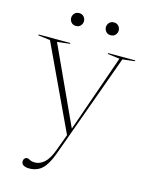

<svg xmlns="http://www.w3.org/2000/svg" viewBox="-140 -770 834 1084"><g transform="rotate(15 277.0 -228.0)"><path d="M138 232.5Q119 232.5 106 225.5Q93 218.5 93 202.5Q93 192.5 99 185.8Q105 179 113 179Q121 179 131.2 185.2Q141.5 191.5 162 191.5Q189.5 191.5 215.2 169.2Q241 147 261.5 91.5L297 -4.5L65 -498L-5.5 -507V-512H180V-507L106 -498.5L313.5 -47L471 -498L400.5 -507V-512H559.5V-507L488 -498.5L268.5 108.5Q243.5 178 213.5 205.2Q183.5 232.5 138 232.5ZM185.5 -613Q168 -613 158 -624.5Q148 -636 148 -650.5Q148 -665 158 -676.5Q168 -688 185.5 -688Q203 -688 213 -676.5Q223 -665 223 -650.5Q223 -636 213 -624.5Q203 -613 185.5 -613ZM388.5 -613Q371 -613 361 -624.5Q351 -636 351 -650.5Q351 -665 361 -676.5Q371 -688 388.5 -688Q406 -688 416 -676.5Q426 -665 426 -650.5Q426 -636 416 -624.5Q406 -613 388.5 -613Z"/></g></svg>

Font: Newsreader 72pt ExtraLight
Style: Regular
Weight: 275
Designer: Hugues Gentile
Foundry: Production Type
Version: Version 1.003; ttfautohint (v1.8.3)